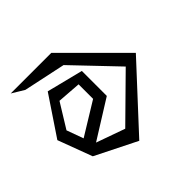

<svg xmlns="http://www.w3.org/2000/svg" viewBox="-122 -670 832 832"><g transform="rotate(45 294.5 -254.0)"><path d="M327 -287H174L132 -120L311 0L469 -59L564 -249L284 -508L25 -249V0L59 -56L100 -249L295 -435L484 -243L437 -111ZM386 -86 309 -58 197 -127 205 -236H294Z"/></g></svg>

Font: Stormblade
Style: Regular
Weight: 400
Designer: Mew Too
Foundry: Cannot Into Space Fonts
Version: Version 0.77